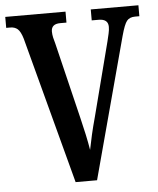

<svg xmlns="http://www.w3.org/2000/svg" viewBox="-52 -759 662 803"><g transform="rotate(-5 279.5 -357.0)"><path d="M69 -617Q60 -647 48 -657.5Q36 -668 17 -668H0V-714H253V-668H227Q189 -668 189 -636Q189 -624 192 -610.5Q195 -597 199 -584L276 -266Q285 -229 292.5 -194.5Q300 -160 305 -129Q311 -160 318.5 -192.5Q326 -225 337 -265L417 -575Q421 -592 424.5 -607Q428 -622 428 -635Q428 -668 388 -668H359V-714H559V-668H541Q518 -668 506.5 -654Q495 -640 482 -592L323 0H233Z"/></g></svg>

Font: Noto Serif ExtraCondensed SemiBold
Style: Regular
Weight: 600
Width: 2
Designer: Monotype Design Team
Foundry: Monotype Imaging Inc.
Version: Version 2.015; ttfautohint (v1.8.4.7-5d5b)